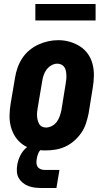

<svg xmlns="http://www.w3.org/2000/svg" viewBox="-20 -741 540 956"><path d="M206 8Q177 8 148 2Q119 -4 96 -19.5Q73 -35 57.5 -58Q42 -81 34.5 -108.5Q27 -136 27.5 -165.5Q28 -195 33 -225L55 -355Q59 -380 67.5 -404Q76 -428 90.5 -450.5Q105 -473 126 -490.5Q147 -508 171 -519Q195 -530 220 -535.5Q245 -541 270 -541Q300 -541 327.5 -533Q355 -525 378.5 -510Q402 -495 418 -472Q434 -449 441 -421.5Q448 -394 447.5 -364.5Q447 -335 442 -305L421 -175Q416 -151 408 -126.5Q400 -102 385 -80Q370 -58 349.5 -40Q329 -22 305 -11Q281 0 256 4Q231 8 206 8ZM209 -106Q224 -106 239 -114Q254 -122 263.5 -135.5Q273 -149 278 -164Q283 -179 286 -194L307 -324Q309 -335 310 -346Q311 -357 310.5 -367.5Q310 -378 308 -388Q306 -398 300.5 -406.5Q295 -415 285.5 -419.5Q276 -424 265 -424Q250 -424 235.5 -415.5Q221 -407 211.5 -394Q202 -381 197 -366Q192 -351 190 -336L168 -206Q166 -195 165 -184.5Q164 -174 164.5 -163.5Q165 -153 167.5 -143Q170 -133 175 -124Q180 -115 189 -110.5Q198 -106 209 -106ZM186 195Q169 195 152.5 193Q136 191 120.5 185Q105 179 92.5 168.5Q80 158 72.5 144Q65 130 64 113Q63 96 66 79Q70 56 81 33.5Q92 11 110.5 -5Q129 -21 153 -28Q177 -35 200 -35L194 0Q186 0 180.5 6.5Q175 13 171.5 20.5Q168 28 166 35.5Q164 43 163 50Q161 61 161.5 71Q162 81 167 89Q172 97 181.5 101Q191 105 201 105H276L261 195ZM156 -639V-721H456V-639Z"/></svg>

Font: Iosevka Curly Slab HvObl
Style: Regular
Weight: 900
Italic angle: -9°
Monospace: yes
Designer: Belleve Invis
Foundry: Belleve Invis
Version: Version 11.1.0; ttfautohint (v1.8.3)